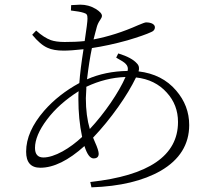

<svg xmlns="http://www.w3.org/2000/svg" viewBox="-20 -781 902 823"><path d="M372 22C495 18 594 -6 669 -49C750 -96 791 -162 791 -245C791 -301 772 -350 735 -393C695 -440 641 -467 574 -475C578 -488 576 -500 567 -509C552 -526 526 -540 487 -552L478 -534C500 -522 514 -513 519 -507C527 -499 530 -489 527 -477C463 -476 405 -464 353 -441C359 -492 366 -537 374 -575C421 -582 472 -593 526 -608C573 -622 608 -634 629 -644C639 -648 644 -655 644 -664C644 -676 630 -685 606 -685C602 -685 591 -681 572 -673C507 -644 444 -624 381 -612C383 -619 386 -630 389 -643C392 -652 393 -659 394 -662C397 -674 402 -685 409 -695C414 -702 417 -708 417 -713C417 -722 408 -732 390 -743C370 -755 348 -761 324 -761C317 -761 304 -760 285 -759L284 -736C309 -733 327 -730 339 -726C352 -722 355 -718 355 -701C355 -690 351 -658 343 -605C316 -602 288 -601 257 -601C232 -601 212 -604 198 -609C179 -616 158 -629 135 -650L118 -632C141 -604 163 -585 184 -576C201 -568 224 -564 253 -564C274 -564 302 -566 338 -570C329 -514 323 -466 320 -425C261 -393 210 -353 169 -306C118 -247 92 -189 92 -131C92 -85 112 -62 153 -62C210 -62 273 -93 342 -155C353 -120 366 -102 381 -102C396 -102 403 -109 403 -122C403 -131 398 -148 387 -172C384 -180 381 -186 379 -191C417 -231 453 -275 487 -323C519 -368 544 -410 563 -449C618 -443 662 -421 695 -384C727 -349 743 -307 743 -258C743 -114 618 -28 367 -1ZM130 -147C130 -182 147 -223 181 -268C216 -315 262 -355 317 -390C316 -382 316 -371 316 -356C316 -300 321 -246 332 -194C305 -169 277 -148 248 -132C217 -115 189 -106 166 -106C142 -106 130 -120 130 -147ZM365 -228C354 -265 348 -309 348 -360C348 -368 349 -381 350 -400C350 -404 350 -407 350 -409C405 -435 461 -449 518 -451C490 -386 428 -295 365 -228Z"/></svg>

Font: AllPunType ExtraLight
Style: Regular
Weight: 280
Version: 1.0